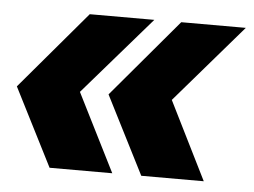

<svg xmlns="http://www.w3.org/2000/svg" viewBox="-39 -501 671 508"><g transform="rotate(5 297.0 -247.0)"><path d="M353 -40 248 -247 423 -454H594.5L416 -247L519 -40ZM109.5 -40 4.5 -247 180 -454H351.5L172 -247L276 -40Z"/></g></svg>

Font: Anybody Condensed ExtraBold
Style: Italic
Weight: 800
Width: 3
Italic angle: -10°
Designer: Tyler Finck
Foundry: Etcetera Type Company
Version: Version 1.010; ttfautohint (v1.8.3) -l 8 -r 50 -G 200 -x 14 